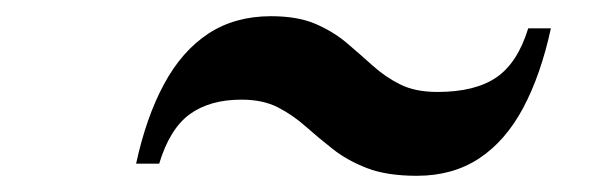

<svg xmlns="http://www.w3.org/2000/svg" viewBox="-20 -545 728 237"><path d="M494.5 -328Q457.5 -328 433 -337.5Q408.5 -347 390.8 -361Q373 -375 357.2 -389Q341.5 -403 323 -412.5Q304.5 -422 278 -422Q239 -422 214.2 -404Q189.5 -386 176.5 -343H148Q160.5 -400.5 182.5 -441.2Q204.5 -482 237.2 -503.5Q270 -525 314.5 -525Q347.5 -525 369.5 -515.5Q391.5 -506 408 -492Q424.5 -478 440 -464Q455.5 -450 474 -440.8Q492.5 -431.5 520 -431.5Q566.5 -431.5 592.8 -449.5Q619 -467.5 632 -510H660Q647.5 -452.5 625.8 -411.8Q604 -371 571.5 -349.5Q539 -328 494.5 -328Z"/></svg>

Font: Bodoni Moda 11pt
Style: Bold Italic
Weight: 700
Italic angle: -13°
Designer: Owen Earl
Foundry: indestructible type
Version: Version 2.004